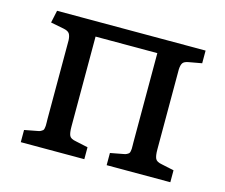

<svg xmlns="http://www.w3.org/2000/svg" viewBox="-79 -611 835 714"><g transform="rotate(15 339.0 -253.5)"><path d="M54.2 0V-46.9L103 -56.2Q110.4 -57.1 115.5 -59.8Q120.6 -62.5 123.3 -64.9Q126 -67.4 127 -73.5Q127.9 -79.6 128.2 -82.8Q128.4 -85.9 128.2 -95.2Q127.9 -104.5 127.9 -108.9V-412.1Q127 -429.2 121.3 -437.5Q115.7 -445.8 98.1 -449.2L47.9 -459L58.1 -506.8H629.9V-458L581.1 -449.2Q563.5 -446.3 558.1 -438.5Q552.7 -430.7 551.8 -414.1V-105Q551.8 -81.1 556.9 -70.3Q562 -59.6 582 -56.2L629.9 -45.9V0H384.8V-46.9L434.1 -56.2Q441.4 -57.1 446.5 -59.8Q451.7 -62.5 454.3 -64.9Q457 -67.4 458 -73.5Q459 -79.6 459.2 -82.8Q459.5 -85.9 459.2 -95.2Q459 -104.5 459 -108.9V-451.2H221.2V-105Q221.2 -80.6 226.1 -70.1Q231 -59.6 251 -56.2L298.8 -45.9V0Z"/></g></svg>

Font: Literata Book
Style: Regular
Weight: 400
Designer: Latin by Veronika Burian and Jose Scaglione. Greek by Irene Vlachou. Cyrillic by Vera Evstafieva
Foundry: TypeTogether
Version: Version 2.003;PS 002.003;hotconv 1.0.88;makeotf.lib2.5.64775